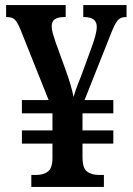

<svg xmlns="http://www.w3.org/2000/svg" viewBox="-20 -734 523 754"><path d="M103 0V-47H123Q151 -47 168.5 -60.5Q186 -74 186 -114V-170H66V-222H186V-289H66V-341H171L62 -614Q50 -644 39.5 -655.5Q29 -667 8 -667H4V-714H238V-667H232Q208 -667 195.5 -658.5Q183 -650 183 -630Q183 -618 187.5 -602.5Q192 -587 198 -569L235 -467Q247 -435 256 -404.5Q265 -374 269 -353Q273 -368 280.5 -389Q288 -410 297 -431L339 -546Q348 -570 354 -592Q360 -614 360 -629Q360 -667 310 -667H307V-714H477V-667H473Q452 -667 440.5 -652Q429 -637 411 -590L312 -341H425V-289H304V-222H425V-170H304V-117Q304 -74 321.5 -60.5Q339 -47 368 -47H388V0Z"/></svg>

Font: Noto Serif Condensed SemiBold
Style: Regular
Weight: 600
Width: 3
Designer: Monotype Design Team
Foundry: Monotype Imaging Inc.
Version: Version 2.013